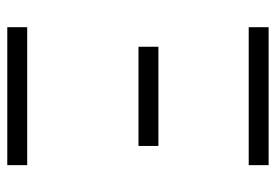

<svg xmlns="http://www.w3.org/2000/svg" viewBox="-138 -638 775 540"><g transform="rotate(90 250.0 -367.5)"><path d="M56 0V-56H444V0ZM111 -369V-425H390V-369ZM56 -679V-735H444V-679Z"/></g></svg>

Font: Iosevka SS01 Light
Style: Regular
Weight: 300
Monospace: yes
Designer: Belleve Invis
Foundry: Belleve Invis
Version: 2.3.3; ttfautohint (v1.8.3)